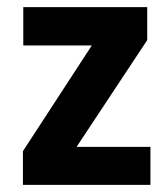

<svg xmlns="http://www.w3.org/2000/svg" viewBox="-20 -516 469 536"><path d="M44 0V-94L261 -427V-389H45V-496H391V-404L170 -70L171 -106H400V0Z"/></svg>

Font: Nunito Sans 10pt Condensed ExtraBold
Style: Regular
Weight: 800
Width: 3
Designer: Vernon Adams
Foundry: Vernon Adams
Version: Version 3.101;gftools[0.9.27]